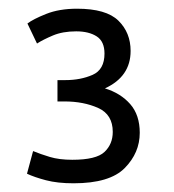

<svg xmlns="http://www.w3.org/2000/svg" viewBox="-20 -848 399 441"><path d="M149 -427Q112 -427 85.5 -434Q59 -441 42 -449L56 -501Q73 -494 94.5 -487.5Q116 -481 146 -481Q201 -481 220 -499Q239 -517 239 -545Q239 -585 205.5 -600Q172 -615 128 -615H112V-664H130Q165 -664 192.5 -676Q220 -688 220 -725Q220 -753 202 -764.5Q184 -776 155 -776Q124 -776 101.5 -766.5Q79 -757 65 -748L43 -794Q56 -804 86 -816Q116 -828 157 -828Q224 -828 252 -800.5Q280 -773 280 -731Q280 -672 221 -645Q257 -634 279 -609Q301 -584 301 -543Q301 -497 266.5 -462Q232 -427 149 -427Z"/></svg>

Font: Ubuntu Sans
Style: Regular
Weight: 400
Designer: Dalton Maag Ltd
Foundry: Dalton Maag Ltd
Version: Version 1.006; ttfautohint (v1.8.4.7-5d5b)